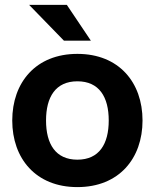

<svg xmlns="http://www.w3.org/2000/svg" viewBox="-20 -752 632 784"><path d="M296 12C466 12 562 -105 562 -260C562 -415 466 -532 296 -532C126 -532 30 -415 30 -260C30 -105 126 12 296 12ZM99 -732 241 -586H351L253 -732ZM168 -260C168 -356 207 -420 296 -420C385 -420 424 -356 424 -260C424 -164 385 -100 296 -100C207 -100 168 -164 168 -260Z"/></svg>

Font: Aspekta 650
Style: Regular
Weight: 650
Designer: Ivo Dolenc
Version: Version 2.000